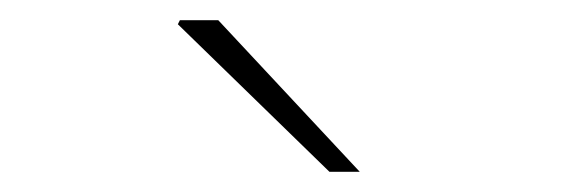

<svg xmlns="http://www.w3.org/2000/svg" viewBox="-20 -740 572 190"><path d="M306 -570 156 -716 158 -720H196L336 -570Z"/></svg>

Font: Mada ExtraLight
Style: Regular
Weight: 250
Designer: Khaled Hosny
Version: Version 1.5